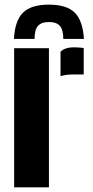

<svg xmlns="http://www.w3.org/2000/svg" viewBox="-20 -808 401 828"><path d="M241 -479.5V-585Q260.5 -604 298 -604Q311 -604 323 -603Q335 -602 341 -601V-487H300Q263.5 -487 241 -479.5ZM41 0V-600H191V0ZM191 -788Q114.5 -788 79.5 -753.8Q44.5 -719.5 40 -640H129Q129 -679 143.5 -696Q158 -713 191 -713Q224 -713 238.5 -696Q253 -679 253 -640H342Q337 -719.5 302 -753.8Q267 -788 191 -788Z"/></svg>

Font: Big Shoulders Stencil Display Black
Style: Regular
Weight: 900
Designer: Patric King
Foundry: XO Type Co
Version: Version 1.000